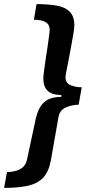

<svg xmlns="http://www.w3.org/2000/svg" viewBox="-50 -755 449 935"><path d="M128 -735Q186 -735 227 -727.5Q268 -720 290 -697.5Q312 -675 312 -631Q312 -619 307.5 -592Q303 -565 297 -531.5Q291 -498 284.5 -465.5Q278 -433 273.5 -409.5Q269 -386 269 -379Q269 -350 294 -340Q319 -330 348 -330L333 -245Q302 -245 271.5 -232Q241 -219 235 -186L198 24Q188 81 160.5 110Q133 139 86 149.5Q39 160 -30 160L-16 83Q3 83 24 78Q45 73 61 59.5Q77 46 82 20L124 -176Q132 -211 146 -234.5Q160 -258 184.5 -270.5Q209 -283 248 -283L249 -292Q202 -293 181.5 -313.5Q161 -334 161 -372Q161 -382 164 -407Q167 -432 172 -464Q177 -496 181.5 -527Q186 -558 189 -580.5Q192 -603 192 -608Q192 -630 181 -640.5Q170 -651 152.5 -655Q135 -659 115 -659Z"/></svg>

Font: Archivo SemiCondensed
Style: Bold Italic
Weight: 700
Width: 4
Italic angle: -10°
Designer: Hector Gatti
Foundry: Omnibus-Type
Version: Version 2.001